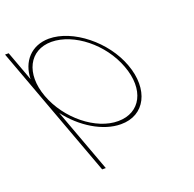

<svg xmlns="http://www.w3.org/2000/svg" viewBox="-242 -685 1004 992"><g transform="rotate(-20 260.5 -188.5)"><path d="M-33.3 -388.7C-31.2 -484.4 29.5 -552.3 126.1 -553C258.1 -553 412.8 -429 466 -282C521 -133 459.7 -9 326.3 -10C228.3 -10 118.4 -77.9 45.9 -173.9L171.2 166L174.9 176H154.9L151.2 166L-14 -282L-110.2 -543L-113.9 -553H-93.9L-90.2 -543ZM6 -282C58 -141 197.3 -29 318.9 -30C441.9 -30 499.4 -140 446 -282C394.4 -422 256.8 -532 133.4 -533C11.4 -533 -45.6 -422 6 -282Z"/></g></svg>

Font: Nordica Plus
Style: NordicaClassicUltraLightOpObl
Weight: 300
Version: Version 1